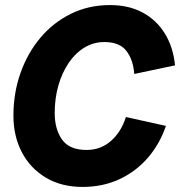

<svg xmlns="http://www.w3.org/2000/svg" viewBox="-20 -724 728 758"><path d="M306 14Q222 14 160.5 -23Q99 -60 66 -123.5Q33 -187 33 -267Q33 -357 61 -436Q89 -515 139.5 -575Q190 -635 260 -669.5Q330 -704 414 -704Q489 -704 544 -674Q599 -644 631.5 -590.5Q664 -537 671 -466L510 -432Q506 -488 479 -523Q452 -558 392 -558Q349 -558 313 -536Q277 -514 251 -475.5Q225 -437 210.5 -386.5Q196 -336 196 -278Q196 -214 225 -173Q254 -132 322 -132Q378 -132 418.5 -168Q459 -204 477 -262L635 -227Q611 -156 564 -101.5Q517 -47 451.5 -16.5Q386 14 306 14Z"/></svg>

Font: Radio Canada Big
Style: Bold Italic
Weight: 700
Italic angle: -12°
Designer: Étienne Aubert Bonn
Foundry: Coppers and Brasses
Version: Version 1.001